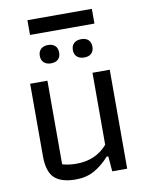

<svg xmlns="http://www.w3.org/2000/svg" viewBox="-86 -827 693 898"><g transform="rotate(-10 260.0 -378.5)"><path d="M107 -765H413V-695H107ZM135 -590Q135 -611 147.5 -622.5Q160 -634 181 -634Q203 -634 215 -622.5Q227 -611 227 -590Q227 -570 215 -558.5Q203 -547 181 -547Q160 -547 147.5 -558.5Q135 -570 135 -590ZM292 -590Q292 -611 304.5 -622.5Q317 -634 339 -634Q361 -634 373 -622.5Q385 -611 385 -590Q385 -570 373 -558.5Q361 -547 339 -547Q317 -547 304.5 -558.5Q292 -570 292 -590ZM68 -126V-470H150V-73Q181 -64 216 -64Q309 -64 364 -128V-470H446V0H375L369 -72H361Q327 -34 289 -13Q251 8 202 8Q132 8 100 -22.5Q68 -53 68 -126Z"/></g></svg>

Font: Athiti Medium
Style: Regular
Weight: 500
Designer: CadsonDemak Team
Foundry: CadsonDemak
Version: Version 1.032